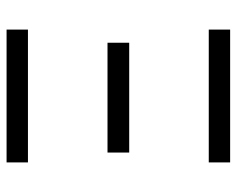

<svg xmlns="http://www.w3.org/2000/svg" viewBox="-88 -632 720 584"><g transform="rotate(-90 272.0 -340.0)"><path d="M70 -615V-680H474V-615ZM70 0V-65H474V0ZM100 -307V-373H434V-307Z"/></g></svg>

Font: Teachers
Style: Regular
Weight: 400
Designer: Alfredo Marco Pradil, Chank Diesel
Version: Version 1.001